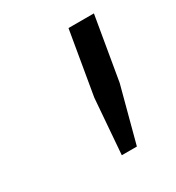

<svg xmlns="http://www.w3.org/2000/svg" viewBox="-84 -741 353 386"><g transform="rotate(-30 93.0 -548.5)"><path d="M92 -411 102 -539 127 -686H186L161 -539L127 -411Z"/></g></svg>

Font: Archivo ExtraCondensed Light
Style: Italic
Weight: 300
Width: 2
Italic angle: -10°
Designer: Hector Gatti
Foundry: Omnibus-Type
Version: Version 2.001